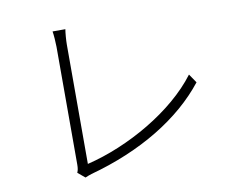

<svg xmlns="http://www.w3.org/2000/svg" viewBox="-80 -838 1159 946"><g transform="rotate(-10 500.0 -365.5)"><path d="M238 -27 274 3C285 -2 297 -6 306 -9C563 -79 768 -204 894 -364L864 -408C742 -245 505 -111 297 -61C297 -97 297 -571 297 -657C297 -680 300 -717 303 -734H239C242 -719 245 -676 245 -656C245 -571 245 -121 245 -67C245 -49 243 -38 238 -27Z"/></g></svg>

Font: Noto Sans HK Light
Style: Regular
Weight: 300
Designer: Ryoko NISHIZUKA 西塚涼子 (kana, bopomofo & ideographs); Paul D. Hunt (Latin, Greek & Cyrillic); Sandoll Communications 산돌커뮤니
Foundry: Adobe
Version: Version 2.004;hotconv 1.0.118;makeotfexe 2.5.65603